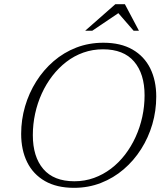

<svg xmlns="http://www.w3.org/2000/svg" viewBox="-20 -891 779 921"><path d="M137.5 -243Q137.5 -139 187.8 -80.2Q238 -21.5 337 -21.5Q386.5 -21.5 430.8 -37.5Q475 -53.5 512.5 -82Q550 -110.5 579.8 -149.2Q609.5 -188 630.5 -234Q651.5 -280 662.5 -330.5Q673.5 -381 673.5 -433.5Q673.5 -537 623.2 -595.8Q573 -654.5 474 -654.5Q424.5 -654.5 380 -638.8Q335.5 -623 298.2 -594.2Q261 -565.5 231.2 -527Q201.5 -488.5 180.5 -442.5Q159.5 -396.5 148.5 -345.8Q137.5 -295 137.5 -243ZM729.5 -427.5Q729.5 -359.5 710.8 -295.2Q692 -231 657 -175.8Q622 -120.5 573.2 -78.8Q524.5 -37 464.2 -13.5Q404 10 335 10Q252 10 195.5 -22.5Q139 -55 110.2 -113.2Q81.5 -171.5 81.5 -249Q81.5 -316.5 100.2 -380.8Q119 -445 153.8 -500.2Q188.5 -555.5 237.2 -597.5Q286 -639.5 346.2 -662.8Q406.5 -686 476 -686Q559 -686 615.5 -653.5Q672 -621 700.8 -562.8Q729.5 -504.5 729.5 -427.5ZM388.5 -743.5 533.5 -871H579L646.5 -743.5H621L542 -834.5H557.5L422.5 -743.5Z"/></svg>

Font: Newsreader 16pt 16pt Light
Style: Italic
Weight: 300
Italic angle: -17°
Version: Version 1.003